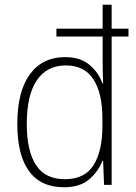

<svg xmlns="http://www.w3.org/2000/svg" viewBox="-20 -780 574 810"><path d="M250 10Q152 10 102.5 -58Q53 -126 53 -257Q53 -394 106 -466.5Q159 -539 255 -539Q319 -539 358 -506Q397 -473 412 -428H415Q414 -454 413.5 -479.5Q413 -505 413 -529V-626H218V-659H413V-760H451V-659H522V-626H451V0H419L415 -102H412Q396 -58 357 -24Q318 10 250 10ZM254 -24Q337 -24 374.5 -83Q412 -142 412 -248V-280Q412 -387 374 -445.5Q336 -504 258 -504Q178 -504 135.5 -441.5Q93 -379 93 -257Q93 -143 132 -83.5Q171 -24 254 -24Z"/></svg>

Font: Noto Sans Hebrew SemiCondensed ExtraLight
Style: Regular
Weight: 200
Width: 4
Designer: Monotype Design Team
Foundry: Monotype Imaging Inc.
Version: Version 2.004; ttfautohint (v1.8.4.7-5d5b)